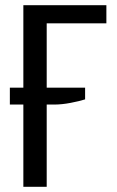

<svg xmlns="http://www.w3.org/2000/svg" viewBox="-20 -720 450 740"><path d="M70 0V-700H390V-630H160V0ZM18 -317V-382H308V-337Q286 -330 252 -323.5Q218 -317 188 -317Z"/></svg>

Font: Cuprum
Style: Regular
Weight: 400
Designer: Jovanny Lemonad
Foundry: Jovanny Lemonad
Version: Version 3.000